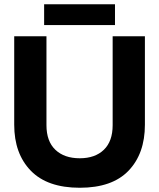

<svg xmlns="http://www.w3.org/2000/svg" viewBox="-20 -870 751 905"><path d="M188 -850H522V-752H188ZM47 -282V-699H199V-280Q199 -204 241 -164Q283 -124 356 -124Q428 -124 469.5 -164Q511 -204 511 -280V-699H663V-282Q663 -146 586 -65.5Q509 15 356 15Q203 15 125 -65.5Q47 -146 47 -282Z"/></svg>

Font: Prompt SemiBold
Style: Regular
Weight: 600
Designer: Katatrad Team
Foundry: CadsonDemak
Version: Version 1.000